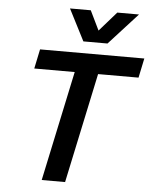

<svg xmlns="http://www.w3.org/2000/svg" viewBox="-61 -981 817 1031"><g transform="rotate(5 347.5 -465.5)"><path d="M329 -593H111L133 -698H695L673 -593H455L329 0H203ZM386 -931 437 -826 529 -931H646L491 -761H361L274 -931Z"/></g></svg>

Font: Azeret Mono Medium
Style: Italic
Weight: 500
Italic angle: -12°
Designer: Martin Vácha
Foundry: Displaay
Version: Version 1.000; Glyphs 3.0.3, build 3074